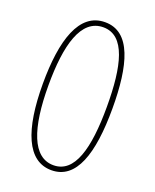

<svg xmlns="http://www.w3.org/2000/svg" viewBox="-137 -804 721 891"><g transform="rotate(20 223.5 -358.5)"><path d="M395 -359C395 -571 355 -724 227 -724C99 -724 52 -572 52 -357C52 -130 106 7 226 7C348 7 395 -134 395 -359ZM79 -359C79 -558 117 -699 227 -699C336 -699 368 -557 368 -358C368 -150 331 -18 227 -18C124 -18 79 -147 79 -359Z"/></g></svg>

Font: Noto Sans Gujarati Condensed Thin
Style: Regular
Weight: 100
Width: 3
Designer: Jelle Bosma - Monotype Design Team, Universal Thirst
Foundry: Monotype Imaging Inc.
Version: Version 2.106